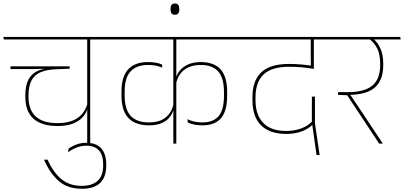

<svg xmlns="http://www.w3.org/2000/svg" viewBox="-36 -842 2370 1126"><path d="M493 -615H475.5V0H493ZM406.5 -610.5H622.5L619.5 -625.5H403.5ZM-13.5 -610.5H572L569 -625.5H-16.5ZM372.5 -453H25.5V-437H160.5L250.5 -439H372.5ZM301 -103Q355 -103 391.8 -117.2Q428.5 -131.5 449.8 -155.8Q471 -180 478 -209H479.5L477.5 -237.5Q463 -181 419.5 -150.5Q376 -120 300.5 -120Q217 -120 174 -158.5Q131 -197 131 -276V-280.5Q131 -337 148.8 -370.2Q166.5 -403.5 203 -418.8Q239.5 -434 296 -436L372.5 -439V-446H233.5V-439.5Q172.5 -431 142.5 -393.2Q112.5 -355.5 112.5 -281V-275Q112.5 -188 160.8 -145.5Q209 -103 301 -103Z M243 94.5H222Q259 177.5 310.5 221.2Q362 265 444.5 265Q515.5 265 551.2 231Q587 197 587 129.5V121.5Q587 61 557.8 28.2Q528.5 -4.5 470 -4.5Q438.5 -4.5 412.8 5Q387 14.5 366 30L363.5 51Q388 33 414.8 22.8Q441.5 12.5 470.5 12.5Q519 12.5 544 40Q569 67.5 569 121.5V129Q569 188.5 536.8 218.2Q504.5 248 443.5 248Q371.5 248 324 208.5Q276.5 169 243 94.5Z M593.5 -610.5H1383L1379.5 -625.5H590ZM676.5 -281.5Q676.5 -193 717 -150Q757.5 -107 837.5 -107Q882.5 -107 913 -120.5Q943.5 -134 960.8 -156.8Q978 -179.5 983.5 -206H985L983 -237Q972 -183 935.8 -153.5Q899.5 -124 838 -124Q766.5 -124 730.8 -162Q695 -200 695 -282.5V-304.5Q695 -386 730 -423.5Q765 -461 832 -461Q855.5 -461 875.2 -457.5Q895 -454 916 -445.5L913.5 -464Q896 -471.5 875.8 -474.8Q855.5 -478 831.5 -478Q756 -478 716.2 -435.8Q676.5 -393.5 676.5 -306ZM1296 -304Q1296 -392 1257.8 -435Q1219.5 -478 1141.5 -478Q1098.5 -478 1068 -464.5Q1037.5 -451 1019 -428.8Q1000.5 -406.5 995 -380.5H994L996.5 -351.5Q1007.5 -404 1044.8 -432.5Q1082 -461 1142 -461Q1210 -461 1243.8 -422.8Q1277.5 -384.5 1277.5 -302.5V-280.5Q1277.5 -197.5 1246 -160.8Q1214.5 -124 1151 -124Q1126.5 -124 1104.8 -128.8Q1083 -133.5 1063 -143L1065.5 -123.5Q1083 -115 1105 -111Q1127 -107 1151.5 -107Q1223.5 -107 1259.8 -148.5Q1296 -190 1296 -279ZM998 -615H980.5V0H998Z M989.5 -755.5Q1003 -755.5 1009.2 -763.5Q1015.5 -771.5 1015.5 -787V-789.5Q1015.5 -805.5 1009.2 -813.5Q1003 -821.5 989.5 -821.5Q976 -821.5 970 -813.5Q964 -805.5 964 -789.5V-787Q964 -771.5 970 -763.5Q976 -755.5 989.5 -755.5Z M1720.5 -610.5H1908.5L1905.5 -625.5H1717.5ZM1803.5 -615.5H1786.5V-487L1803.5 -487.5ZM1362.5 -610.5H1927L1923.5 -625.5H1359.5ZM1787 -447.5 1804.5 -438V-616H1787ZM1811 -275.5H1793V-117.5L1794.5 -116L1820.5 67.5H1838.5L1811 -119.5ZM1641 -74Q1553.5 -74 1508 -120.8Q1462.5 -167.5 1462.5 -254V-272.5Q1462.5 -360 1509.8 -405.2Q1557 -450.5 1659.5 -450.5Q1695.5 -450.5 1731.2 -447.5Q1767 -444.5 1804.5 -438V-454.5Q1767.5 -460.5 1732.8 -463.8Q1698 -467 1659 -467Q1548 -467 1496.2 -417.8Q1444.5 -368.5 1444.5 -273.5V-253.5Q1444.5 -190 1467 -146Q1489.5 -102 1533.8 -79.2Q1578 -56.5 1641.5 -56.5Q1693 -56.5 1732.8 -71.2Q1772.5 -86 1797.5 -111L1796 -130.5Q1768 -102.5 1728.8 -88.2Q1689.5 -74 1641 -74Z M2314 -610.5 2311 -625.5H1901.5L1904.5 -610.5ZM2208 0V-1.5L2093.5 -174Q2080.5 -193.5 2067.5 -212.8Q2054.5 -232 2041.2 -251.8Q2028 -271.5 2014.5 -291.5V-299L1946.5 -301.5V-285.5L2000 -283.5L2187.5 0ZM2153 -614.5H2129Q2160.5 -590.5 2177 -556Q2193.5 -521.5 2193.5 -467V-460Q2193.5 -378 2147.2 -339.8Q2101 -301.5 2003.5 -301.5H1946.5L1975 -285.5H2003.5Q2112.5 -285.5 2162 -328.5Q2211.5 -371.5 2211.5 -459V-467Q2211.5 -521.5 2195.2 -557.2Q2179 -593 2153 -614.5Z"/></svg>

Font: Anek Devanagari Medium Thin
Style: Regular
Weight: 250
Version: Version 1.003